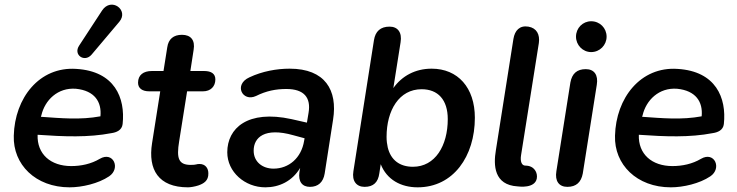

<svg xmlns="http://www.w3.org/2000/svg" viewBox="-20 -792 3154 822"><path d="M278 10C331 10 401 -6 447 -37C498 -71 465 -146 407 -112C370 -90 327 -81 285 -81C197 -81 138 -132 141 -215C254 -207 359 -203 457 -222C478 -225 502 -234 505 -261C517 -373 471 -487 307 -497C148 -508 43 -372 39 -211C35 -88 132 10 278 10ZM372 -558 491 -699C533 -749 456 -806 417 -747L319 -597C292 -557 342 -523 372 -558ZM155 -292 157 -298C172 -363 227 -418 305 -412C385 -404 416 -356 410 -294C324 -278 241 -286 155 -292Z M785 10C795 10 814 7 829 2C852 -6 873 -18 872 -50C872 -71 860 -90 834 -90C820 -90 822 -86 797 -86C744 -86 735 -114 747 -187L781 -401H849C882 -401 902 -422 902 -452C902 -476 885 -488 854 -488H795L809 -579C816 -620 797 -643 759 -643C723 -643 701 -625 696 -589L680 -488H630C594 -488 571 -471 571 -438C571 -414 589 -401 619 -401H666L631 -179C613 -66 658 10 785 10Z M1116 10C1175 10 1231 -16 1265 -73L1262 -56C1256 -14 1274 8 1307 8C1342 8 1364 -12 1370 -49L1406 -280C1426 -406 1372 -498 1220 -498C1165 -498 1103 -487 1048 -461C979 -430 1018 -354 1076 -381C1120 -403 1161 -411 1206 -411C1282 -411 1312 -374 1301 -309L1294 -267L1228 -282C1040 -323 953 -243 953 -140C953 -56 1028 10 1116 10ZM1066 -147C1066 -203 1112 -248 1236 -213L1284 -200L1282 -189C1270 -115 1216 -70 1151 -70C1105 -70 1066 -98 1066 -147Z M1768 10C1921 10 2013 -123 2013 -288C2013 -417 1940 -498 1828 -498C1758 -498 1701 -467 1664 -415L1695 -611C1702 -653 1683 -678 1648 -678C1609 -678 1587 -658 1581 -620L1493 -59C1486 -17 1506 8 1541 8C1579 8 1599 -12 1604 -50L1610 -89C1636 -23 1696 10 1768 10ZM1748 -78C1691 -78 1653 -107 1640 -161C1637 -175 1635 -189 1635 -206C1635 -320 1689 -410 1785 -410C1855 -410 1897 -365 1897 -282C1897 -168 1843 -78 1748 -78Z M2278 -27C2283 -52 2268 -83 2229 -83C2214 -83 2206 -100 2211 -129L2287 -608C2292 -644 2278 -672 2242 -678C2205 -684 2184 -662 2178 -625L2103 -149C2092 -84 2095 0 2196 6C2204 7 2269 15 2278 -27Z M2409 8C2447 8 2468 -12 2475 -49L2535 -429C2542 -471 2524 -496 2488 -496C2450 -496 2429 -477 2422 -439L2362 -59C2355 -17 2373 8 2409 8ZM2511 -569C2548 -569 2577 -599 2577 -635C2577 -672 2548 -701 2511 -701C2475 -701 2446 -672 2446 -635C2446 -599 2475 -569 2511 -569Z M2852 10C2905 10 2975 -6 3021 -37C3072 -71 3039 -146 2981 -112C2944 -90 2901 -81 2859 -81C2771 -81 2712 -132 2715 -215C2828 -207 2933 -203 3031 -222C3052 -225 3076 -234 3079 -261C3091 -373 3045 -487 2881 -497C2722 -508 2617 -372 2613 -211C2609 -88 2706 10 2852 10ZM2729 -292 2731 -298C2746 -363 2801 -418 2879 -412C2959 -404 2990 -356 2984 -294C2898 -278 2815 -286 2729 -292Z"/></svg>

Font: SN Pro Semibold
Style: Italic
Weight: 600
Italic angle: -9°
Designer: Tobias Whetton
Foundry: Supernotes
Version: Version 1.001;Glyphs 3.2 (3249)